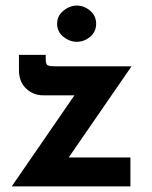

<svg xmlns="http://www.w3.org/2000/svg" viewBox="-20 -669 545 689"><path d="M134 -327Q100 -327 74 -351Q48 -375 48 -418V-472H144V-458Q144 -438 151.5 -434.5Q159 -431 178 -431H452L208 -77L184 -104H448V0H22L272 -363L292 -327ZM185 -584Q185 -612 207.5 -630.5Q230 -649 256 -649Q282 -649 303.5 -630.5Q325 -612 325 -584Q325 -555 303.5 -537Q282 -519 256 -519Q230 -519 207.5 -537Q185 -555 185 -584Z"/></svg>

Font: Reem Kufi Fun SemiBold
Style: Regular
Weight: 600
Designer: Khaled Hosny
Version: Version 1.005